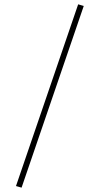

<svg xmlns="http://www.w3.org/2000/svg" viewBox="-20 -759 465 873"><path d="M360.8 -731.9 78.1 94.2 52.7 86.9 335.4 -739.3Z"/></svg>

Font: Vazirmatn RD UI SemiBold
Style: Regular
Weight: 600
Designer: Saber Rastikerdar
Foundry: Saber Rastikerdar
Version: Version 33.003